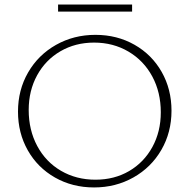

<svg xmlns="http://www.w3.org/2000/svg" viewBox="-20 -817 832 843"><path d="M235 -797H560V-766H235ZM59 -327Q59 -422 103.5 -499Q148 -576 226 -620Q304 -664 399 -664Q494 -664 570.5 -620.5Q647 -577 690 -501Q733 -425 733 -331Q733 -236 688.5 -159Q644 -82 566 -38Q488 6 393 6Q298 6 221.5 -37.5Q145 -81 102 -157Q59 -233 59 -327ZM686 -324Q686 -412 648.5 -481.5Q611 -551 544 -590.5Q477 -630 393 -630Q311 -630 245.5 -592Q180 -554 143 -486.5Q106 -419 106 -334Q106 -246 143.5 -176Q181 -106 248 -67Q315 -28 399 -28Q482 -28 547 -66Q612 -104 649 -171.5Q686 -239 686 -324Z"/></svg>

Font: Ysabeau SC Light
Style: Regular
Weight: 300
Designer: Christian Thalmann (Catharsis Fonts)
Version: Version 0.003